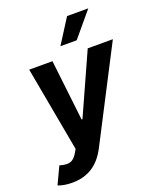

<svg xmlns="http://www.w3.org/2000/svg" viewBox="-193 -881 981 1190"><g transform="rotate(-20 298.0 -286.0)"><path d="M35.2 76Q62.5 84.2 81 84.2Q106.2 84.2 122.2 72.1Q138.1 60 151.3 37.6L164.8 14.6L62.5 -545.5H215.9L262.1 -144.2H267.8L448.5 -545.5H614.3L302.2 58.9Q284.1 94.1 261.4 121.3Q238.6 148.4 210.8 166.9Q182.9 185.4 149.1 195Q115.4 204.5 74.9 204.5Q45.8 204.5 21.8 200.1Q-2.1 195.7 -18.1 188.9ZM294 -615.8 396.7 -777.3H536.6L401.3 -615.8Z"/></g></svg>

Font: Inter P
Style: Bold Italic
Weight: 700
Italic angle: 9.39999°
Designer: Rasmus Andersson
Foundry: rsms
Version: Version 3.018;git-588b23468